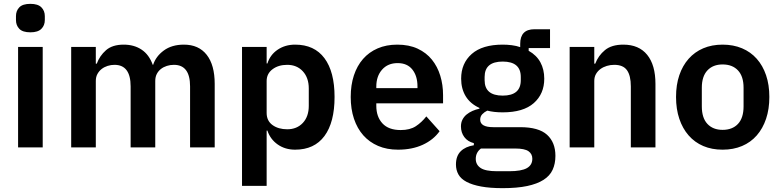

<svg xmlns="http://www.w3.org/2000/svg" viewBox="-20 -766 4058 998"><path d="M138 -598Q98 -598 80.5 -616Q63 -634 63 -662V-682Q63 -710 80.5 -728Q98 -746 138 -746Q177 -746 195 -728Q213 -710 213 -682V-662Q213 -634 195 -616Q177 -598 138 -598ZM74 -522H202V0H74Z M350 0V-522H478V-435H483Q498 -476 531 -505Q564 -534 623 -534Q677 -534 716 -508Q755 -482 774 -429H776Q790 -473 831.5 -503.5Q873 -534 936 -534Q1013 -534 1054.5 -481Q1096 -428 1096 -330V0H968V-317Q968 -429 884 -429Q865 -429 847.5 -423.5Q830 -418 816.5 -407.5Q803 -397 795 -381.5Q787 -366 787 -345V0H659V-317Q659 -429 575 -429Q557 -429 539.5 -423.5Q522 -418 508.5 -407.5Q495 -397 486.5 -381.5Q478 -366 478 -345V0Z M1238 -522H1366V-436H1370Q1384 -481 1423 -507.5Q1462 -534 1514 -534Q1614 -534 1666.5 -463.5Q1719 -393 1719 -262Q1719 -130 1666.5 -59Q1614 12 1514 12Q1462 12 1423.5 -15Q1385 -42 1370 -87H1366V200H1238ZM1473 -94Q1523 -94 1554 -127Q1585 -160 1585 -216V-306Q1585 -362 1554 -395.5Q1523 -429 1473 -429Q1427 -429 1396.5 -406Q1366 -383 1366 -345V-179Q1366 -138 1396.5 -116Q1427 -94 1473 -94Z M2049 12Q1991 12 1945.5 -7.5Q1900 -27 1868.5 -62.5Q1837 -98 1820 -148.5Q1803 -199 1803 -262Q1803 -324 1819.5 -374Q1836 -424 1867 -459.5Q1898 -495 1943 -514.5Q1988 -534 2045 -534Q2106 -534 2151 -513Q2196 -492 2225 -456Q2254 -420 2268.5 -372.5Q2283 -325 2283 -271V-229H1936V-216Q1936 -159 1968 -124.5Q2000 -90 2063 -90Q2111 -90 2141.5 -110Q2172 -130 2196 -161L2265 -84Q2233 -39 2177.5 -13.5Q2122 12 2049 12ZM2047 -438Q1996 -438 1966 -404Q1936 -370 1936 -316V-308H2150V-317Q2150 -371 2123.5 -404.5Q2097 -438 2047 -438Z M2867 44Q2867 85 2852.5 116.5Q2838 148 2805 169Q2772 190 2720 201Q2668 212 2593 212Q2527 212 2481 203.5Q2435 195 2405.5 179.5Q2376 164 2363 141Q2350 118 2350 89Q2350 45 2374.5 20.5Q2399 -4 2443 -11V-22Q2411 -30 2393.5 -53.5Q2376 -77 2376 -109Q2376 -129 2384 -144.5Q2392 -160 2405.5 -171Q2419 -182 2436 -189.5Q2453 -197 2472 -201V-205Q2424 -227 2400.5 -266Q2377 -305 2377 -357Q2377 -437 2432 -485.5Q2487 -534 2593 -534Q2617 -534 2640.5 -531Q2664 -528 2684 -521V-538Q2684 -614 2758 -614H2839V-516H2728V-502Q2769 -479 2789 -442Q2809 -405 2809 -357Q2809 -278 2754.5 -230Q2700 -182 2593 -182Q2547 -182 2513 -191Q2498 -184 2487 -172.5Q2476 -161 2476 -144Q2476 -105 2544 -105H2684Q2780 -105 2823.5 -65.5Q2867 -26 2867 44ZM2747 59Q2747 34 2727 20Q2707 6 2658 6H2480Q2453 26 2453 60Q2453 90 2478 107Q2503 124 2563 124H2627Q2690 124 2718.5 108Q2747 92 2747 59ZM2593 -269Q2687 -269 2687 -349V-366Q2687 -446 2593 -446Q2499 -446 2499 -366V-349Q2499 -269 2593 -269Z M2941 0V-522H3069V-435H3074Q3090 -477 3124.5 -505.5Q3159 -534 3220 -534Q3301 -534 3344 -481Q3387 -428 3387 -330V0H3259V-317Q3259 -373 3239 -401Q3219 -429 3173 -429Q3153 -429 3134.5 -423.5Q3116 -418 3101.5 -407.5Q3087 -397 3078 -381.5Q3069 -366 3069 -345V0Z M3736 12Q3680 12 3635.5 -7Q3591 -26 3559.5 -62Q3528 -98 3511 -148.5Q3494 -199 3494 -262Q3494 -325 3511 -375Q3528 -425 3559.5 -460.5Q3591 -496 3635.5 -515Q3680 -534 3736 -534Q3792 -534 3837 -515Q3882 -496 3913.5 -460.5Q3945 -425 3962 -375Q3979 -325 3979 -262Q3979 -199 3962 -148.5Q3945 -98 3913.5 -62Q3882 -26 3837 -7Q3792 12 3736 12ZM3736 -91Q3787 -91 3816 -122Q3845 -153 3845 -213V-310Q3845 -369 3816 -400Q3787 -431 3736 -431Q3686 -431 3657 -400Q3628 -369 3628 -310V-213Q3628 -153 3657 -122Q3686 -91 3736 -91Z"/></svg>

Font: IBM Plex Sans Arabic SmBld
Style: Regular
Weight: 600
Designer: Mike Abbink, Paul van der Laan, Pieter van Rosmalen, Wael Morcos, Khajak Apelian
Foundry: Bold Monday
Version: Version 1.005